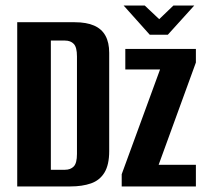

<svg xmlns="http://www.w3.org/2000/svg" viewBox="-20 -671 735 691"><path d="M42 0V-591H249Q291 -591 318.5 -579Q346 -567 359.5 -542.5Q373 -518 373 -481V-127Q373 -78 356 -50Q339 -22 307.5 -11Q276 0 233 0ZM163 -60H214Q234 -60 245.5 -72Q257 -84 257 -117V-468Q257 -501 245.5 -513Q234 -525 214 -525H163ZM418 0V-44L556 -421H431V-495H685V-446L551 -78H685V0ZM519 -546 425 -651H501L553 -602L604 -651H679L584 -546Z"/></svg>

Font: Alumni Sans Thin
Style: Bold
Weight: 700
Version: Version 1.018